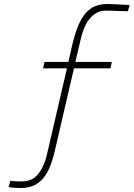

<svg xmlns="http://www.w3.org/2000/svg" viewBox="-20 -693 667 958"><path d="M252 66Q240 116 224 150.5Q208 185 187 206Q166 227 140 236Q114 245 84 245Q70 245 59 244.5Q48 244 40 243Q30 242 23 240L32 209Q40 210 51 211Q59 212 70 212Q81 212 92 212Q113 212 132 204.5Q151 197 166.5 180Q182 163 195 135Q208 107 217 66L314 -352H195L202 -384H321L338 -458Q352 -520 369 -561.5Q386 -603 407.5 -627.5Q429 -652 455.5 -662.5Q482 -673 515 -673Q532 -673 551.5 -672Q571 -671 588 -670Q607 -669 627 -668L618 -637Q595 -637 574 -638Q556 -639 537 -639.5Q518 -640 507 -640Q464 -640 431.5 -604.5Q399 -569 382 -494L356 -384H538L531 -352H349L252 66Z"/></svg>

Font: Panefresco 1wt
Style: Italic
Weight: 250
Version: Version 1.000